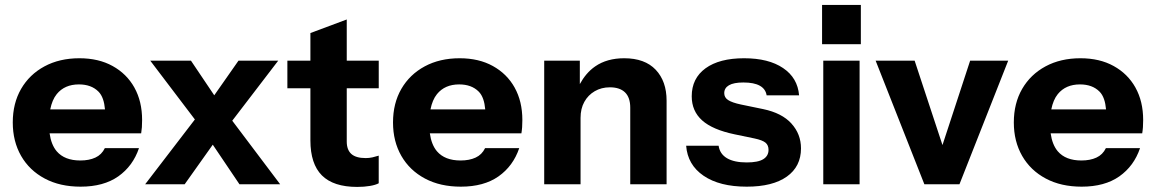

<svg xmlns="http://www.w3.org/2000/svg" viewBox="-20 -740 4620 767"><path d="M516.9 -390.2C496.3 -427 467.2 -455.7 429.8 -476.3C392.4 -497 348.2 -507.3 297.2 -507.3C244.3 -507.3 197.8 -496.5 157.7 -474.9C117.6 -453.3 86.6 -423.3 64.3 -384.9C42.1 -346.5 31 -301.8 31 -250.8C31 -200.5 42.1 -156 64.3 -117.2C86.6 -78.5 118 -48.4 158.8 -26.7C199.4 -5 247.2 5.7 302 5.7C363.3 5.7 413.4 -8 452.5 -35.4C491.4 -62.9 519.1 -100.5 535.2 -148.2H398.8C390.4 -130.8 377.8 -118.2 361 -110.5C344.2 -102.7 324.2 -98.9 301 -98.9C259 -98.9 227.6 -111.1 206.6 -135.6C191.8 -153 182.4 -177.1 178.1 -207.3H543.9C545.2 -215 546.1 -223.2 546.8 -231.9C547.4 -240.7 547.7 -250.2 547.7 -260.5C547.7 -310.2 537.4 -353.4 516.8 -390.2ZM180.7 -303.1C185.7 -327.9 194.1 -348.6 206.7 -364.1C227.7 -389.9 257.2 -402.8 295.3 -402.8C328.2 -402.8 354.1 -393.3 373.2 -374.2C389.1 -358.4 396.7 -333.5 399.4 -303.1Z M907.8 -257.8 1091.4 -497.6H932.7L835.9 -359.3L742.9 -497.6H580.3L758.5 -262.8L560 -4H717.8L830 -162L936.5 -4H1099.1Z M1493 -387.3V-497.7H1365.2V-662.2L1220 -608V-497.7H1128V-387.3H1220V-179.2C1220 -116.6 1235.3 -70 1265.9 -39.3C1296.6 -8.7 1343.5 6.7 1406.8 6.7C1425.5 6.7 1442.4 5.4 1457.6 2.8C1472.8 0.2 1484.5 -3.3 1492.9 -7.9V-118.2C1484.5 -115.6 1476.2 -113.4 1467.8 -111.4C1459.4 -109.5 1450.3 -108.5 1440.7 -108.5C1414.9 -108.5 1395.8 -114 1383.5 -125C1371.4 -135.9 1365.2 -152.4 1365.2 -174.4V-387.3Z M2035.9 -390.2C2015.3 -427 1986.2 -455.7 1948.8 -476.3C1911.4 -497 1867.2 -507.3 1816.2 -507.3C1763.3 -507.3 1716.8 -496.5 1676.7 -474.9C1636.6 -453.3 1605.6 -423.3 1583.3 -384.9C1561.1 -346.5 1550 -301.8 1550 -250.8C1550 -200.5 1561.1 -156 1583.3 -117.2C1605.6 -78.5 1637 -48.4 1677.8 -26.7C1718.4 -5 1766.2 5.7 1821 5.7C1882.3 5.7 1932.4 -8 1971.5 -35.4C2010.4 -62.9 2038.1 -100.5 2054.2 -148.2H1917.8C1909.4 -130.8 1896.8 -118.2 1880 -110.5C1863.2 -102.7 1843.2 -98.9 1820 -98.9C1778 -98.9 1746.6 -111.1 1725.6 -135.6C1710.8 -153 1701.4 -177.1 1697.1 -207.3H2062.9C2064.2 -215 2065.1 -223.2 2065.8 -231.9C2066.4 -240.7 2066.7 -250.2 2066.7 -260.5C2066.7 -310.2 2056.4 -353.4 2035.8 -390.2ZM1699.7 -303.1C1704.7 -327.9 1713.1 -348.6 1725.7 -364.1C1746.7 -389.9 1776.2 -402.8 1814.3 -402.8C1847.2 -402.8 1873.1 -393.3 1892.2 -374.2C1908.1 -358.4 1915.7 -333.5 1918.4 -303.1Z M2599.4 -461.4C2570.4 -492 2528.4 -507.3 2473.5 -507.3C2427.7 -507.3 2389.1 -496.5 2357.8 -474.9C2331.5 -456.8 2311.9 -432.4 2296.3 -404.1V-497.7H2154V-4H2299.2V-269.2C2299.2 -293.7 2304.2 -315 2314.3 -333.1C2324.3 -351.2 2338.2 -365.4 2355.9 -375.7C2373.6 -386 2393.8 -391.2 2416.4 -391.2C2442.9 -391.2 2463 -384.4 2476.9 -370.9C2490.8 -357.3 2497.7 -337 2497.7 -309.9V-4H2642.9V-337.9C2642.9 -389.6 2628.4 -430.7 2599.4 -461.4Z M3141.7 -246.5C3116.2 -274.5 3078.7 -293.7 3029 -304.1L2939.9 -322.5C2916.1 -327.5 2899 -333.6 2888.6 -340.4C2878.3 -347.1 2873.2 -356.3 2873.2 -367.9C2873.2 -381.5 2879.4 -392 2892 -399.4C2904.6 -406.8 2923.9 -410.5 2949.6 -410.5C2978.1 -410.5 2999.9 -406.2 3015.4 -397.5C3030.9 -388.8 3039.9 -376 3042.5 -359.2H3172.2C3168.3 -405.7 3147.1 -442 3108.3 -468.1C3069.6 -494.3 3017.7 -507.3 2952.4 -507.3C2886.7 -507.3 2835.3 -493.9 2798.5 -467.2C2761.7 -440.4 2743.3 -403.1 2743.3 -355.4C2743.3 -316 2757.2 -283.9 2785 -259C2812.7 -234.2 2855.9 -215.7 2914.7 -203.4L2994.1 -186.9C3015.3 -182.4 3029.9 -176.8 3038.1 -170C3046.2 -163.2 3050.1 -153.7 3050.1 -141.4C3050.1 -125.3 3043.2 -112.9 3029.3 -104.2C3015.4 -95.5 2993.3 -91.1 2963 -91.1C2929.4 -91.1 2903.1 -96.8 2884.1 -108C2865.1 -119.3 2853.9 -135.9 2850.7 -157.9H2721C2724.9 -106.9 2748.1 -66.9 2790.7 -37.9C2833.3 -8.8 2890.7 5.7 2963 5.7C3032 5.7 3085.5 -7.7 3123.2 -34.5C3160.9 -61.3 3179.8 -98.9 3179.8 -147.2C3179.8 -185.3 3167.1 -218.4 3141.5 -246.5Z M3413.9 -4V-497.7H3268.8V-4ZM3418.9 -563.5V-720.3H3264V-563.5Z M3855.5 -497.6 3745 -160.5 3633.8 -497.6H3478L3672.6 -4H3812.9L4007.5 -497.6Z M4515.9 -390.2C4495.3 -427 4466.2 -455.7 4428.8 -476.3C4391.4 -497 4347.2 -507.3 4296.2 -507.3C4243.3 -507.3 4196.8 -496.5 4156.7 -474.9C4116.6 -453.3 4085.6 -423.3 4063.3 -384.9C4041.1 -346.5 4030 -301.8 4030 -250.8C4030 -200.5 4041.1 -156 4063.3 -117.2C4085.6 -78.5 4117 -48.4 4157.8 -26.7C4198.4 -5 4246.2 5.7 4301 5.7C4362.3 5.7 4412.4 -8 4451.5 -35.4C4490.4 -62.9 4518.1 -100.5 4534.2 -148.2H4397.8C4389.4 -130.8 4376.8 -118.2 4360 -110.5C4343.2 -102.7 4323.2 -98.9 4300 -98.9C4258 -98.9 4226.6 -111.1 4205.6 -135.6C4190.8 -153 4181.4 -177.1 4177.1 -207.3H4542.9C4544.2 -215 4545.1 -223.2 4545.8 -231.9C4546.4 -240.7 4546.7 -250.2 4546.7 -260.5C4546.7 -310.2 4536.4 -353.4 4515.8 -390.2ZM4179.7 -303.1C4184.7 -327.9 4193.1 -348.6 4205.7 -364.1C4226.7 -389.9 4256.2 -402.8 4294.3 -402.8C4327.2 -402.8 4353.1 -393.3 4372.2 -374.2C4388.1 -358.4 4395.7 -333.5 4398.4 -303.1Z"/></svg>

Font: Diatome
Style: Bold
Weight: 700
Designer: 15.100.17
Foundry: 15.100.17
Version: Version 1.004;Fontself Maker 3.5.8